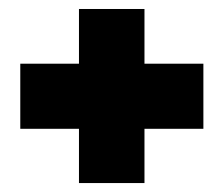

<svg xmlns="http://www.w3.org/2000/svg" viewBox="-20 -497 494 425"><path d="M154.8 -91.8V-211.9H24.9V-356H154.8V-477.1H299.8V-356H430.2V-211.9H299.8V-91.8Z"/></svg>

Font: Kanit ExtraBold
Style: Regular
Weight: 800
Designer: Katatrad Team
Foundry: CadsonDemak
Version: Version 1.000;PS 001.000;hotconv 1.0.88;makeotf.lib2.5.64775